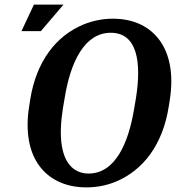

<svg xmlns="http://www.w3.org/2000/svg" viewBox="-20 -802 762 832"><path d="M73 -667H157L255 -782H127ZM106 -339C89 -230 107 -142 150 -84C189 -30 257 10 354 10C399 10 440 2 480 -14C601 -64 685 -175 711 -339L716 -371C733 -481 715 -568 672 -627C633 -681 567 -721 469 -721C424 -721 382 -712 342 -696C221 -646 137 -534 111 -371ZM253 -335 260 -376C285 -533 346 -660 460 -660C575 -660 594 -533 569 -376L562 -335C537 -179 478 -50 364 -50C339 -50 318 -57 301 -69C243 -111 233 -211 253 -335Z"/></svg>

Font: Aerodynamic
Style: Obl
Weight: 500
Designer: Google
Version: Version 2.000980; 2014